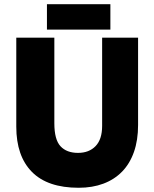

<svg xmlns="http://www.w3.org/2000/svg" viewBox="-20 -878 730 908"><path d="M352 10Q205 10 131 -65Q57 -140 57 -279V-700H237V-295Q237 -218 266 -186.5Q295 -155 349 -155Q401 -155 432 -187Q463 -219 463 -283V-700H633V-287Q633 -215 613.5 -159.5Q594 -104 557.5 -66.5Q521 -29 469 -9.5Q417 10 352 10ZM502 -738H202V-858H502Z"/></svg>

Font: Tilda Sans Black
Style: Regular
Weight: 900
Designer: ParaType Ltd
Foundry: ParaType Ltd
Version: Version 1.009